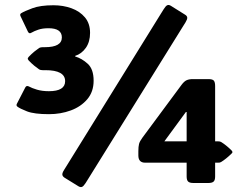

<svg xmlns="http://www.w3.org/2000/svg" viewBox="-20 -731 994 767"><path d="M175.8 -274.9Q116.7 -274.9 87.9 -286.1Q59.1 -297.4 49.3 -305.2Q43.9 -309.6 47.4 -316.4L81.1 -381.8Q85.9 -390.6 95.2 -385.7Q107.4 -378.9 127.9 -372.8Q148.4 -366.7 175.3 -366.7Q240.2 -366.7 240.2 -406.7Q240.2 -450.7 161.1 -450.7H150.4Q141.6 -450.7 136.7 -453.6Q127.4 -460 116.9 -468.5Q106.4 -477.1 94.7 -489.3Q90.8 -494.6 90.8 -496.6Q90.8 -499 94.7 -503.9Q106.4 -516.1 116.9 -524.7Q127.4 -533.2 136.7 -539.6Q142.6 -542.5 150.4 -542.5H159.2Q227.1 -542.5 227.1 -581.5Q227.1 -618.2 173.8 -618.2Q149.9 -618.2 133.3 -612.5Q116.7 -606.9 106 -600.6Q96.2 -594.2 91.3 -605L62 -666.5Q58.1 -674.8 65.4 -678.7Q78.1 -686.5 109.6 -698.2Q141.1 -710 193.8 -710Q232.4 -710 265.6 -698Q298.8 -686 319.3 -661.6Q339.8 -637.2 339.8 -599.6Q339.8 -564 323 -540Q306.2 -516.1 280.3 -507.8V-505.4Q307.1 -497.6 330.6 -476.1Q354 -454.6 354 -408.7Q354 -364.3 328.6 -334.5Q303.2 -304.7 262.7 -289.8Q222.2 -274.9 175.8 -274.9ZM334 -19 321.8 0.5Q314 12.7 307.9 15.4Q301.8 18.1 293.5 13.2L237.3 -21.5Q229.5 -26.9 229 -33.7Q228.5 -40.5 236.3 -52.7L248.5 -72.3L622.1 -675.3L634.3 -694.8Q642.1 -707.5 648.4 -710.2Q654.8 -712.9 663.1 -707.5L719.2 -672.4Q727.5 -667.5 728 -660.6Q728.5 -653.8 720.7 -641.1L708.5 -621.6ZM839.4 -25.9Q839.4 -11.2 833.3 -5.6Q827.1 0 812.5 0H752.4Q737.8 0 731.7 -5.6Q725.6 -11.2 725.6 -25.9V-81.1H560.1Q532.7 -81.1 532.7 -109.9V-127Q532.7 -145 535.4 -155.8Q538.1 -166.5 549.3 -181.6L705.6 -392.6Q715.8 -406.2 725.6 -410.6Q735.4 -415 751 -415H812.5Q829.1 -415 834.2 -408.9Q839.4 -402.8 839.4 -387.2V-166.5H849.1Q857.9 -166.5 862.8 -164.1Q882.8 -151.9 904.8 -130.4Q908.7 -125.5 908.7 -123.5Q908.7 -121.1 904.8 -117.2Q882.8 -95.7 862.8 -83.5Q859.4 -82 857.2 -81.5Q855 -81.1 849.1 -81.1H839.4ZM636.7 -166.5H725.6V-283.7H722.7Z"/></svg>

Font: ADLaM Display
Style: Regular
Weight: 400
Designer: Mark Jamra, Neil Patel, Concept: Andrew Footit
Foundry: Microsoft
Version: Version 2.000; ttfautohint (v1.8.4.7-5d5b);gftools[0.9.28]